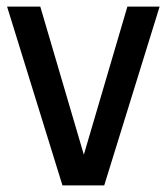

<svg xmlns="http://www.w3.org/2000/svg" viewBox="-20 -564 507 584"><path d="M170 0 1.5 -544H102.5L235 -93.5L367.5 -544H465.5L297 0Z"/></svg>

Font: Encode Sans Cnd Md
Style: Regular
Weight: 500
Width: 3
Designer: Multiple Designers
Foundry: Impallari Type
Version: Version 3.002; ttfautohint (v1.8.3) -l 8 -r 50 -G 200 -x 14 